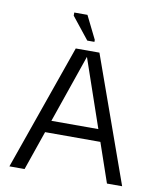

<svg xmlns="http://www.w3.org/2000/svg" viewBox="-81 -783 704 847"><g transform="rotate(10 270.5 -359.0)"><path d="M19 0 217 -563H323L524 0H456L272 -535L87 0ZM128 -176 133 -230H408L414 -176ZM261 -606 183 -704V-718H242L293 -615V-606Z"/></g></svg>

Font: Darker Grotesque Medium
Style: Regular
Weight: 500
Designer: Gabriel Lam
Foundry: TypeRant
Version: Version 1.000;gftools[0.9.28]